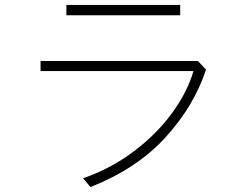

<svg xmlns="http://www.w3.org/2000/svg" viewBox="-20 -687 1002 781"><path d="M713 -667V-625H250V-667ZM785 -439 818 -404Q769 -255 653 -128Q537 -1 348 74L318 38Q429 0 522.5 -70Q616 -140 679 -226Q742 -312 767 -398H145V-439Z"/></svg>

Font: Gmarket Sans TTF Light
Style: Regular
Weight: 300
Designer: Creative Director : Sungho Lee; Art Director : Kiwoong Choi; Project Manager : Sori Yang, Jongwook Yoon; Font Designer :
Foundry: Sandoll Inc.
Version: Version 1.000;hotconv 1.0.109;makeotfexe 2.5.65596